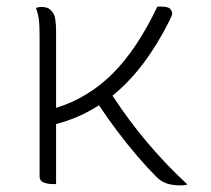

<svg xmlns="http://www.w3.org/2000/svg" viewBox="-20 -552 640 582"><path d="M150 6H140Q124 6 112 1Q100 -4 100 -17V-441Q100 -476 98 -492Q96 -508 89 -528Q97 -531 105 -531Q113 -531 121 -529Q129 -527 136 -519Q145 -510 147.5 -494Q150 -478 150 -458V-225Q247 -255 321 -328.5Q395 -402 457 -532H467Q490 -532 496 -525Q502 -518 502 -511Q502 -506 494 -490Q420 -342 321 -262Q419 -112 548 7Q541 10 529 10Q504 10 486.5 4.5Q469 -1 454 -16Q428 -42 397 -78Q366 -114 335.5 -154.5Q305 -195 280 -233Q220 -194 150 -176Z"/></svg>

Font: Recursive Mn Csl St Lt
Style: Regular
Weight: 300
Monospace: yes
Version: Version 1.079;hotconv 1.0.112;makeotfexe 2.5.65598; ttfautoh